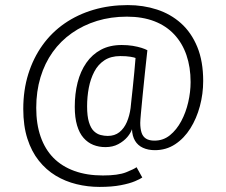

<svg xmlns="http://www.w3.org/2000/svg" viewBox="-20 -726 890 755"><path d="M371.5 9Q325 9 281 -1.8Q237 -12.5 199.2 -35.2Q161.5 -58 132.8 -94Q104 -130 87.8 -180.5Q71.5 -231 71.5 -297.5Q71.5 -371.5 91.2 -434.8Q111 -498 147 -548.2Q183 -598.5 234 -633.8Q285 -669 347.8 -687.5Q410.5 -706 482.5 -706Q543.5 -706 597.2 -688.5Q651 -671 691.8 -634.5Q732.5 -598 755.8 -541.5Q779 -485 779 -407.5Q779 -357 766 -308.5Q753 -260 728.5 -221Q704 -182 668.8 -158.8Q633.5 -135.5 589 -135.5Q562.5 -135.5 542.2 -144.8Q522 -154 511 -172.5Q500 -191 499 -218Q494.5 -203.5 480.8 -187.2Q467 -171 445.2 -159.2Q423.5 -147.5 394.5 -147.5Q369 -147.5 347 -156.2Q325 -165 308.5 -183.8Q292 -202.5 283 -233Q274 -263.5 274 -306Q274 -357.5 285.2 -401.8Q296.5 -446 319.5 -479Q342.5 -512 377 -530.5Q411.5 -549 458.5 -549Q482 -549 501.8 -545.8Q521.5 -542.5 536.5 -537.8Q551.5 -533 559.5 -528.5Q555 -487 550 -440.5Q545 -394 541 -352.2Q537 -310.5 534.2 -281Q531.5 -251.5 531.5 -243Q531.5 -220.5 536.5 -204.8Q541.5 -189 554 -181Q566.5 -173 587.5 -173Q622 -173 648.2 -194.2Q674.5 -215.5 692.8 -249.8Q711 -284 720.2 -324.2Q729.5 -364.5 729.5 -403.5Q729.5 -462 713.2 -509.2Q697 -556.5 665.2 -590.5Q633.5 -624.5 586.8 -642.5Q540 -660.5 479 -660.5Q416 -660.5 361.5 -643.8Q307 -627 262.8 -596Q218.5 -565 187.2 -521.2Q156 -477.5 139.2 -422Q122.5 -366.5 122.5 -302Q122.5 -238 139.8 -188.5Q157 -139 190.2 -105.2Q223.5 -71.5 272.5 -53.8Q321.5 -36 384.5 -36Q444.5 -36 475.8 -48.5Q507 -61 517 -68.5L539.5 -28Q532 -22.5 511 -13.5Q490 -4.5 455.2 2.2Q420.5 9 371.5 9ZM403.5 -191.5Q431 -191.5 449.5 -206.2Q468 -221 478.8 -246Q489.5 -271 493.5 -301Q494 -306 496.2 -327.2Q498.5 -348.5 501.8 -378.8Q505 -409 508 -440.8Q511 -472.5 513 -498Q509 -500 493 -502.8Q477 -505.5 453 -505.5Q416 -505.5 390.8 -489Q365.5 -472.5 350.8 -444.2Q336 -416 329.2 -380.8Q322.5 -345.5 322.5 -308Q322.5 -269 329.8 -245.5Q337 -222 349 -210.5Q361 -199 375.5 -195.2Q390 -191.5 403.5 -191.5Z"/></svg>

Font: Trispace Thin ExtraLight
Style: Regular
Weight: 250
Version: Version 1.210